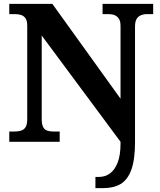

<svg xmlns="http://www.w3.org/2000/svg" viewBox="-20 -734 829 994"><path d="M474 240V182H492Q524 182 549 164Q574 146 589 108Q604 70 604 9V0L196 -550V-118Q196 -90 203.5 -76Q211 -62 225 -57.5Q239 -53 258 -53H289V0H28V-53H53Q73 -53 88.5 -57.5Q104 -62 112.5 -76Q121 -90 121 -118V-600Q121 -627 112 -639.5Q103 -652 89 -656.5Q75 -661 58 -661H28V-714H251L604 -223V-600Q604 -624 595.5 -637Q587 -650 573.5 -655.5Q560 -661 542 -661H511V-714H773V-661H742Q724 -661 709.5 -655Q695 -649 687 -635.5Q679 -622 679 -596V3Q679 92 660 144.5Q641 197 604.5 218.5Q568 240 514 240Z"/></svg>

Font: Noto Rashi Hebrew
Style: Bold
Weight: 700
Version: Version 1.006